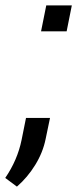

<svg xmlns="http://www.w3.org/2000/svg" viewBox="-47 -548 291 722"><path d="M203.6 -430.2H107.4L127 -527.8H223.1ZM124.5 -24.9Q114.3 25.4 85.4 72.3Q56.6 119.1 16.6 153.8L-27.3 121.1Q18.6 54.2 34.2 -22L50.8 -104.5H141.1Z"/></svg>

Font: RobotoCondensed-Italic
Style: Italic
Weight: 400
Designer: Google
Version: Version 1.200311; 2013